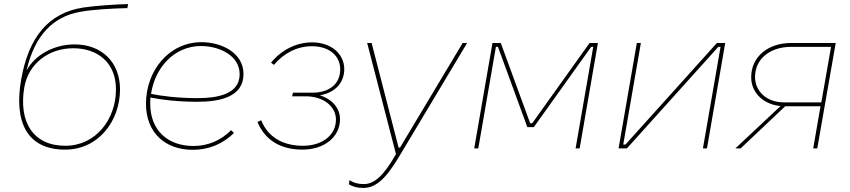

<svg xmlns="http://www.w3.org/2000/svg" viewBox="-20 -732 4192 947"><path d="M301 6C468 6 572 -138 572 -291C572 -425 482 -513 348 -513C246 -513 152 -461 111 -384C150 -557 242 -649 372 -673C442 -686 534 -690 608 -692L612 -712C543 -710 454 -704 392 -695C219 -669 122 -549 85 -343C47 -132 112 6 301 6ZM302 -13C143 -13 71 -131 100 -302C120 -416 218 -494 341 -494C461 -494 552 -424 552 -291C552 -144 453 -13 302 -13Z M931 7C1010 7 1079 -22 1134 -76L1120 -90C1069 -39 1006 -12 934 -12C807 -12 721 -90 721 -220C721 -230 721 -241 722 -251C776 -240 856 -230 953 -230C1061 -230 1181 -252 1181 -367C1181 -472 1072 -524 974 -524C814 -524 700 -384 700 -220C700 -79 793 7 931 7ZM725 -269C744 -396 837 -505 972 -505C1059 -505 1162 -460 1162 -366C1162 -264 1046 -248 953 -248C855 -248 774 -259 725 -269Z M1472 6C1579 6 1657 -56 1657 -144C1657 -196 1622 -241 1558 -262C1634 -275 1678 -325 1678 -391C1678 -464 1616 -523 1519 -523C1442 -523 1368 -486 1317 -423L1331 -412C1380 -470 1446 -504 1518 -504C1604 -504 1658 -457 1658 -390C1658 -315 1600 -275 1523 -275H1425L1421 -257H1487C1578 -257 1637 -205 1637 -142C1637 -65 1569 -13 1474 -13C1392 -13 1307 -43 1268 -139L1250 -130C1287 -42 1362 6 1472 6Z M1771 195C1833 195 1882 152 1950 38L2284 -520H2262L1953 -4H1946L1813 -520H1791L1933 28C1873 134 1827 176 1774 176C1745 176 1722 169 1704 156L1701 177C1718 188 1742 195 1771 195Z M2319 0H2339L2426 -501H2436L2581 -105H2613L2896 -501H2906L2819 0H2839L2929 -520H2888L2605 -124H2595L2450 -520H2409Z M3031 0H3072L3523 -501H3534L3447 0H3467L3557 -520H3516L3065 -19H3054L3141 -520H3121Z M3991 0H4011L4102 -520H3882C3768 -520 3685 -452 3685 -351C3685 -273 3748 -216 3830 -209L3607 0H3633L3853 -208H4027ZM3704 -352C3704 -440 3776 -501 3883 -501H4079L4031 -227H3847C3759 -227 3704 -284 3704 -352Z"/></svg>

Font: Fixel Display Thin
Style: Italic
Weight: 100
Italic angle: -10°
Designer: AlfaBravo + MacPaw
Foundry: Kyrylo Tkachov, Marchela Mozhyna, Serhii Makarenko, Maria Weinstein, Zakhar Kryvoshyya
Version: Version 1.210;Glyphs 3.2 (3217)